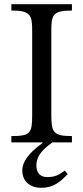

<svg xmlns="http://www.w3.org/2000/svg" viewBox="-20 -677 397 913"><path d="M288 134C259 156 241 165 204 165C173 165 153 147 153 110C153 58 194 26 229 0H322V-30C234 -30 224 -47 224 -131V-525C224 -603 227 -627 322 -627V-657H34V-627C129 -627 133 -603 133 -525V-131C133 -43 125 -30 34 -30V0H183V2C145 31 86 76 86 134C86 184 122 216 175 216C234 216 264 190 302 151Z"/></svg>

Font: STIX Two Math
Style: Regular
Weight: 400
Designer: Ross Mills, John Hudson & Paul Hanslow, Tiro Typeworks Ltd; with portions MicroPress Inc., with additions and correction
Foundry: Tiro Typeworks Ltd
Version: Version 2.02 b142